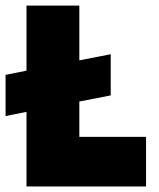

<svg xmlns="http://www.w3.org/2000/svg" viewBox="-20 -670 570 690"><path d="M0 -400.9 75.2 -416V-649.9H265.1V-453.1L377.9 -475.1V-327.1L265.1 -305.2V-178.2H504.9V0H75.2V-268.1L0 -252.9Z"/></svg>

Font: Overused Grotesk Black
Style: Regular
Weight: 900
Version: Version 0.002